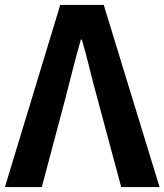

<svg xmlns="http://www.w3.org/2000/svg" viewBox="-25 -761 669 781"><path d="M-5 0 220 -741H397L624 0H468L371 -361Q354 -422 340 -480Q326 -538 308 -600H304Q286 -538 271.5 -480Q257 -422 241 -361L145 0Z"/></svg>

Font: Noto Sans SC
Style: Bold
Weight: 700
Designer: Ryoko NISHIZUKA  (kana, bopomofo & ideographs); Paul D. Hunt (Latin, Greek & Cyrillic); Sandoll Communications , Soo-you
Foundry: Adobe
Version: Version 2.004-H2;hotconv 1.0.118;makeotfexe 2.5.65603